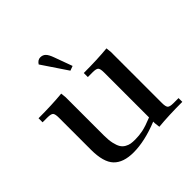

<svg xmlns="http://www.w3.org/2000/svg" viewBox="-171 -786 936 936"><g transform="rotate(-45 296.5 -318.0)"><path d="M22 -411.1V-439Q115.2 -439 185.1 -445.8L188 -418V-154.8Q188 -122.6 193.1 -99.6Q198.2 -76.7 206.3 -63.7Q214.4 -50.8 227.5 -43.5Q240.7 -36.1 252.7 -34.2Q264.6 -32.2 282.2 -32.2Q309.1 -32.2 335.4 -37.6Q361.8 -43 405.8 -61V-371.1Q405.8 -396.5 398.7 -403.8Q391.6 -411.1 367.2 -411.1H334V-439Q427.2 -439 497.1 -445.8L500 -418V-65.9Q500 -41 507.1 -33.4Q514.2 -25.9 539.1 -25.9H574.2V0Q479.5 0 409.2 6.8L405.8 -21V-32.2Q309.6 6.8 231.9 6.8Q162.1 6.8 128.2 -28.6Q94.2 -64 94.2 -149.9V-371.1Q94.2 -396 87.2 -403.6Q80.1 -411.1 55.2 -411.1ZM208 -624Q220.2 -643.1 237.8 -643.1Q254.9 -643.1 265.6 -632.3Q276.4 -621.6 286.1 -594.2L319.8 -502L295.9 -493.2Z"/></g></svg>

Font: Dihjauti S
Style: Bold
Weight: 700
Designer: T. Christopher White
Version: Version 3.0.0